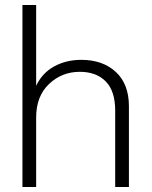

<svg xmlns="http://www.w3.org/2000/svg" viewBox="-20 -750 608 770"><path d="M125 -730V-406Q149 -457 197 -483.5Q245 -510 306 -510Q392 -510 444.5 -461.5Q497 -413 497 -324V0H442V-306Q442 -385 404 -423.5Q366 -462 300 -462Q228 -462 176.5 -413Q125 -364 125 -279V0H70V-730Z"/></svg>

Font: Human Sans Light
Style: Regular
Weight: 300
Designer: Tim Radville
Foundry: Continuum
Version: Version 1.000;FEAKit 1.0